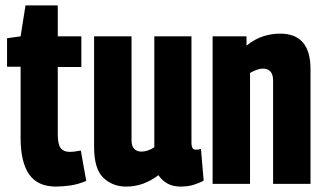

<svg xmlns="http://www.w3.org/2000/svg" viewBox="-20 -678 1195 708"><path d="M186 10Q119 10 87.5 -35Q56 -80 56 -169V-432H6V-537L56 -544L74 -658H193V-544H280V-431H193V-184Q193 -145 204 -131.5Q215 -118 236 -118Q255 -118 278 -123L298 -11Q268 2 238.5 6Q209 10 186 10Z M445 10Q395 10 361 -22.5Q327 -55 327 -136V-544H465V-161Q465 -139 475 -129Q485 -119 501 -119Q525 -119 549 -135V-544H686V-154Q686 -138 690 -132Q694 -126 702 -126Q712 -126 721 -129L731 -12Q715 -3 694 3.5Q673 10 646 10Q617 10 597 -1.5Q577 -13 564 -32Q538 -12 508.5 -1Q479 10 445 10Z M764 0V-544H889V-510Q921 -535 951.5 -544.5Q982 -554 1013 -554Q1125 -554 1125 -423V0H987V-381Q987 -404 977 -414.5Q967 -425 951 -425Q939 -425 926.5 -420.5Q914 -416 902 -409V0Z"/></svg>

Font: Georama Condensed
Style: Bold
Weight: 700
Width: 3
Designer: Jean-Baptiste Levee
Foundry: Production Type
Version: Version 1.000